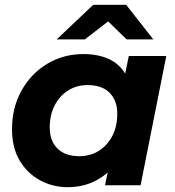

<svg xmlns="http://www.w3.org/2000/svg" viewBox="-20 -771 730 799"><path d="M262 8Q200 8 147 -20.5Q94 -49 62 -102.5Q30 -156 30 -233Q30 -323 69.5 -394Q109 -465 176.5 -505.5Q244 -546 327 -546Q386 -546 430.5 -526.5Q475 -507 501 -465L516 -538H672L565 0H417L428 -53Q395 -24 353.5 -8Q312 8 262 8ZM310 -121Q356 -121 391.5 -143.5Q427 -166 447.5 -205.5Q468 -245 468 -298Q468 -353 436 -385Q404 -417 345 -417Q299 -417 263.5 -394.5Q228 -372 207.5 -332.5Q187 -293 187 -240Q187 -185 219 -153Q251 -121 310 -121ZM216 -607 368 -751H505L618 -607H507L430 -682L333 -607Z"/></svg>

Font: Montserrat
Style: Bold Italic
Weight: 700
Italic angle: -11.3°
Designer: Julieta Ulanovsky
Foundry: Julieta Ulanovsky
Version: Version 9.000; ttfautohint (v1.8.4.7-5d5b)